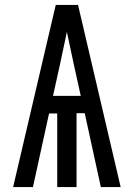

<svg xmlns="http://www.w3.org/2000/svg" viewBox="-20 -755 540 775"><path d="M33 0 205 -735H295L467 0H387L322 -298H289V0H211V-297H178L113 0ZM194 -368H306L279 -490Q272 -524 264.5 -558Q257 -592 250 -626Q243 -592 235.5 -558Q228 -524 221 -490Z"/></svg>

Font: Iosevka www.saffi
Style: Regular
Weight: 400
Monospace: yes
Designer: Belleve Invis
Foundry: Belleve Invis
Version: Version 22.0.2; ttfautohint (v1.8.3)